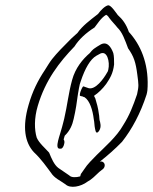

<svg xmlns="http://www.w3.org/2000/svg" viewBox="-20 -710 579 727"><path d="M88 -312C64 -229 74 -171 108 -134C137 -107 157 -77 173 -56C186 -35 209 -26 228 -12C246 5 286 -3 311 -22C328 -31 341 -45 356 -59L366 -67C371 -70 375 -75 376 -80C379 -92 369 -101 358 -98C385 -119 416 -146 442 -173C480 -221 512 -281 535 -352C538 -363 539 -373 539 -383C542 -472 512 -541 468 -589C458 -618 444 -637 426 -653C419 -662 401 -690 390 -690C378 -688 362 -672 351 -657C319 -632 293 -613 273 -585C264 -576 252 -567 242 -556C222 -536 195 -509 177 -486C167 -473 159 -459 150 -445C124 -406 103 -365 88 -312ZM123 -309C152 -407 205 -475 262 -534C279 -561 305 -585 338 -606L356 -630C364 -640 373 -649 382 -654C384 -653 389 -650 393 -643C404 -628 415 -618 425 -605C443 -588 453 -559 465 -527C487 -496 494 -474 500 -427C505 -389 506 -385 499 -353C484 -309 470 -273 447 -237C422 -192 376 -153 346 -123C329 -105 312 -90 298 -68L289 -55C286 -52 285 -48 284 -43C283 -42 284 -42 283 -42C269 -38 250 -37 242 -46C229 -55 214 -65 201 -74C185 -86 175 -110 166 -132C151 -149 128 -168 119 -189C110 -219 109 -262 123 -309ZM253 -407C239 -356 235 -311 223 -260C220 -249 218 -239 215 -229C208 -200 185 -147 206 -147H210C216 -147 221 -155 223 -165C225 -172 224 -178 221 -182L225 -196C245 -215 254 -237 259 -260C267 -294 271 -323 275 -353L279 -376C281 -387 283 -396 286 -403C302 -451 322 -486 345 -499L356 -505C386 -524 397 -475 390 -446C389 -443 389 -440 386 -436C371 -409 341 -370 316 -376C309 -378 302 -381 296 -383C292 -383 285 -365 283 -357C280 -344 285 -347 292 -345C294 -344 298 -342 300 -342C320 -329 331 -293 335 -259C338 -245 337 -235 340 -222C341 -218 342 -208 347 -208C352 -208 358 -217 360 -226C362 -236 360 -241 359 -248C355 -257 357 -269 354 -281C352 -299 346 -321 341 -337L336 -347C337 -347 336 -347 337 -348C351 -357 369 -374 382 -392C396 -413 408 -431 412 -466C412 -480 412 -498 409 -509C401 -531 385 -558 357 -539L347 -533C335 -525 331 -523 320 -509C293 -486 265 -452 253 -407Z"/></svg>

Font: Stray Cat
Style: UltCnObl
Weight: 400
Version: Version 1.0